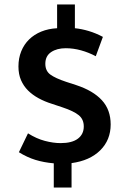

<svg xmlns="http://www.w3.org/2000/svg" viewBox="-20 -745 585 864"><path d="M237 -725H317V-618Q347 -615 379 -605.5Q411 -596 443 -579L411 -492Q379 -509 344.5 -518.5Q310 -528 276 -528Q236 -528 210 -510.5Q184 -493 184 -458Q184 -426 206.5 -409.5Q229 -393 277 -377L323 -362Q399 -337 438.5 -294Q478 -251 478 -185Q478 -115 431 -68.5Q384 -22 302 -11V99H222V-10Q177 -14 139.5 -25.5Q102 -37 65 -60L106 -145Q144 -121 182 -111Q220 -101 253 -101Q304 -101 330.5 -121Q357 -141 357 -176Q357 -208 334.5 -226.5Q312 -245 261 -262L213 -278Q181 -288 153.5 -303Q126 -318 106 -338Q86 -358 74.5 -384.5Q63 -411 63 -446Q63 -483 75.5 -514Q88 -545 111 -567.5Q134 -590 166 -603Q198 -616 237 -618Z"/></svg>

Font: Mukta Vaani SemiBold
Style: Regular
Weight: 600
Designer: Noopur Datye, Girish Dalvi, Yashodeep Gholap, Pallavi Karambelkar
Foundry: Ek Type
Version: Version 2.538;PS 1.000;hotconv 16.6.51;makeotf.lib2.5.65220;